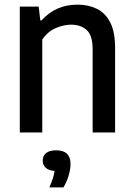

<svg xmlns="http://www.w3.org/2000/svg" viewBox="-20 -572 578 829"><path d="M65.5 0V-543.5H147L154 -484H159.5Q220.5 -552 314.5 -552Q361.5 -552 398.2 -534Q435 -516 456 -475Q477 -434 477 -364.5V0H380V-359Q380 -419 354.5 -442.2Q329 -465.5 286.5 -465.5Q256.5 -465.5 221.5 -451Q186.5 -436.5 162.5 -401V0ZM193 237Q203 215 208.2 198.2Q213.5 181.5 215.5 166Q189.5 164 177 152Q164.5 140 164.5 121.5Q164.5 101 179 89Q193.5 77 223 77Q284.5 77 284.5 136.5Q284.5 159 276.2 186.5Q268 214 254 237Z"/></svg>

Font: Encode Sans Semi Condensed Medium
Style: Regular
Weight: 500
Width: 4
Designer: Multiple Designers
Foundry: Impallari Type
Version: Version 3.000; ttfautohint (v1.8.3) -l 8 -r 50 -G 200 -x 14 